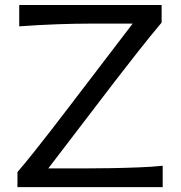

<svg xmlns="http://www.w3.org/2000/svg" viewBox="-20 -770 744 790"><path d="M51.8 0V-62Q81.5 -96.7 118.7 -143.1Q155.8 -189.5 193.6 -238.5Q231.4 -287.6 263.2 -329.1L525.9 -672.9H356.9Q290.5 -672.9 215.3 -670.2Q140.1 -667.5 59.1 -661.6V-749.5H645V-677.2Q595.7 -618.2 547.9 -557.6Q500 -497.1 452.1 -434.6L178.7 -77.1H331.1Q378.4 -77.1 436.3 -78.1Q494.1 -79.1 550.5 -81.3Q606.9 -83.5 649.4 -87.9V0Z"/></svg>

Font: Pinar-DS2-FD Regular
Style: Regular
Weight: 400
Designer: Amin Abedi
Version: Version 2.000